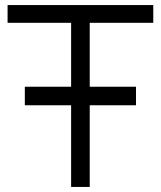

<svg xmlns="http://www.w3.org/2000/svg" viewBox="-20 -740 637 760"><path d="M78.3 -323.3V-396.7H518.3V-323.3ZM261.5 0V-649.7H10V-720H586.7V-649.7H335.2V0Z"/></svg>

Font: Vela Sans GX ExtLt
Style: Regular
Weight: 200
Designer: Principal design: Mikhail Sharanda - project Manrope.
Design modification: Ravid Balaliev
Foundry: Mikhail Sharanda
Version: Version 1.001